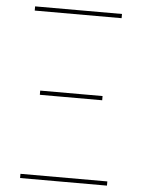

<svg xmlns="http://www.w3.org/2000/svg" viewBox="-53 -777 605 819"><g transform="rotate(5 250.0 -367.5)"><path d="M64 -717V-735H436V-717ZM117 -361V-379H384V-361ZM64 0V-18H436V0Z"/></g></svg>

Font: Iosevka SS18 Thin
Style: Regular
Weight: 100
Monospace: yes
Designer: Belleve Invis
Foundry: Belleve Invis
Version: Version 25.1.1; ttfautohint (v1.8.4)